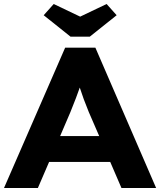

<svg xmlns="http://www.w3.org/2000/svg" viewBox="-37 -938 799 958"><path d="M288 -700H439L742 0H569L513 -130H208L152 0H-17ZM458 -259 406 -379Q378 -447 361 -501Q346 -457 314 -378L263 -259ZM181 -862 231 -918 363 -855 495 -918 545 -862 411 -755H315Z"/></svg>

Font: Lexend Exa HM Xlight
Style: Bold
Weight: 700
Designer: Bonnie Shaver-Troup, Thomas Jockin, Octavio Pardo
Foundry: Lexend
Version: Version 1.091